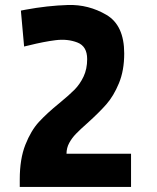

<svg xmlns="http://www.w3.org/2000/svg" viewBox="-20 -734 615 754"><path d="M57.6 -29.8Q57.6 -109.9 79.6 -165.5Q101.6 -221.2 132.8 -255.1Q164.1 -289.1 213.9 -329.6Q251.5 -360.4 272.7 -381.8Q293.9 -403.3 308.1 -433.1Q322.3 -462.9 322.3 -502Q322.3 -552.2 283.9 -567.1Q245.6 -582 198.5 -576.2Q151.4 -570.3 93.3 -555.7Q88.4 -554.7 83.7 -553.5Q79.1 -552.2 74.7 -551.3L62 -692.4L79.6 -695.8Q166 -711.9 246.8 -714.4Q327.6 -716.8 397.7 -675.8Q467.8 -634.8 467.8 -523.9Q467.8 -457 447 -407Q426.3 -356.9 397.5 -324.2Q368.7 -291.5 323.7 -251Q294.9 -225.6 278.6 -208.7Q262.2 -191.9 251.7 -172.4Q241.2 -152.8 241.2 -130.4H494.6V0H57.6Z"/></svg>

Font: DavidDev Light
Style: Regular
Weight: 300
Designer: David.dev
Foundry: David.dev
Version: Version 1.001;FEAKit 1.0